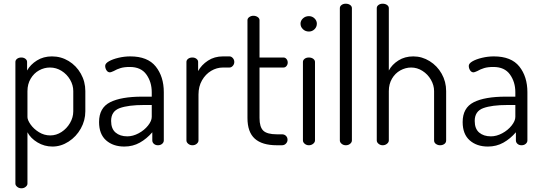

<svg xmlns="http://www.w3.org/2000/svg" viewBox="-20 -783 2922 1035"><path d="M126 -449V-403Q144 -435 179 -457Q214 -479 260 -479Q309 -479 350.2 -454Q391.4 -428.9 415.7 -386Q440 -343.1 440 -292V-183Q440 -133.7 415.6 -90.1Q391.2 -46.4 349.9 -19.7Q308.6 7 262.8 7Q219 7 182 -15.3Q145 -37.6 128 -70V207Q128 216.1 118.5 224Q109 232 95.5 232Q81.9 232 72.5 224Q63 216 63 207.1V-449Q63 -459 72 -466Q81 -473 95.1 -473Q108 -473 117 -466Q126 -459 126 -449ZM249.2 -419Q218.2 -419 190.5 -403.6Q162.8 -388.3 145.4 -359Q128 -329.7 128 -291.5V-152Q128 -136 144.9 -111.9Q161.8 -87.9 190 -70.4Q218.1 -53 251 -53Q283.4 -53 311.7 -71.5Q340 -90 357.5 -120.1Q375 -150.1 375 -183V-292Q375 -324 357.8 -353.5Q340.6 -383 311.8 -401Q283 -419 249.2 -419Z M863 -286V-26Q863 -15.4 854 -7.7Q845 0 831.5 0Q818 0 809.5 -7.7Q801 -15.4 801 -26V-70Q771 -35 733.5 -14Q696 7 650 7Q589.9 7 551.9 -26.5Q514 -60 514 -125Q514 -201.7 573.5 -231.8Q633 -262 747 -262H798V-285.9Q798 -341 769 -381.5Q740 -422 680 -422Q649.7 -422 629.9 -416Q610 -410 593 -400Q577.4 -393 573 -393Q561.2 -393 554.1 -404Q547 -415 547 -428Q547 -441 567 -452.5Q587 -464 618.7 -471.5Q650.4 -479 682 -479Q776 -479 819.5 -424.5Q863 -370 863 -286ZM579 -131Q579 -89 603 -68.5Q627 -48 666.4 -48Q696.6 -48 727.3 -64.5Q758 -81 778 -106.2Q798 -131.3 798 -153V-217H756Q671.7 -217 625.4 -200.2Q579 -183.4 579 -131Z M1050 -273V-26Q1050 -16 1040.5 -8Q1031 0 1017.5 0Q1003.9 0 994.5 -8Q985 -16 985 -26V-449Q985 -459 994 -466Q1003 -473 1017.1 -473Q1030 -473 1039 -466Q1048 -459 1048 -449V-400Q1066 -433 1100.8 -456Q1135.6 -479 1181.7 -479H1217Q1227 -479 1235 -470Q1243 -461 1243 -449Q1243 -437 1235 -428Q1227 -419 1217 -419H1182.1Q1148.1 -419 1118.1 -401Q1088 -383 1069 -350Q1050 -317 1050 -273Z M1472 -59H1500Q1513 -59 1521.5 -50.7Q1530 -42.3 1530 -29.5Q1530 -18 1521.5 -9Q1513 0 1500 0H1472Q1393 0 1353.5 -35.5Q1314 -70.9 1314 -147V-674Q1314 -684.3 1323.9 -691.1Q1333.9 -698 1345.8 -698Q1359 -698 1369 -691.1Q1379 -684.3 1379 -674V-473H1508Q1517.7 -473 1524.3 -465Q1531 -457 1531 -445.6Q1531 -435.5 1524.5 -427.2Q1518 -419 1508 -419H1379V-147Q1379 -98 1399.5 -78.5Q1420 -59 1472 -59Z M1678 -449V-26Q1678 -16 1668.1 -8Q1658.3 0 1645.1 0Q1632 0 1622.5 -8Q1613 -16 1613 -26V-449Q1613 -459 1622 -466Q1631 -473 1645 -473Q1659 -473 1668.5 -466Q1678 -459 1678 -449ZM1688 -655.4Q1688 -638 1675.5 -625.5Q1663 -613 1645.2 -613Q1626.2 -613 1613.1 -625.5Q1600 -638 1600 -655.4Q1600 -671.6 1613.1 -683.8Q1626.2 -696 1645.2 -696Q1663 -696 1675.5 -683.8Q1688 -671.6 1688 -655.4Z M1877 -739V-26Q1877 -16 1867.5 -8Q1858 0 1844.5 0Q1830.9 0 1821.5 -8Q1812 -16 1812 -26V-739Q1812 -749.3 1821.2 -756.1Q1830.4 -763 1843.5 -763Q1858 -763 1867.5 -756.1Q1877 -749.3 1877 -739Z M2043.1 0Q2030 0 2020.5 -8Q2011 -16 2011 -26V-739Q2011 -749.3 2020.2 -756.1Q2029.4 -763 2042.5 -763Q2057 -763 2066.5 -756.1Q2076 -749.3 2076 -739V-403Q2093 -435 2127.5 -457Q2162 -479 2208 -479Q2255 -479 2296 -453.5Q2337 -428 2361 -385.4Q2385 -342.7 2385 -292V-26Q2385 -14 2375.5 -7Q2366 0 2352 0Q2340 0 2330 -7Q2320 -14 2320 -26V-292Q2320 -323.5 2302.9 -353.2Q2285.9 -382.8 2257.3 -400.9Q2228.7 -419 2196.4 -419Q2166 -419 2138 -403.5Q2110 -388 2093 -358.9Q2076 -329.8 2076 -292V-26Q2076 -16 2066.1 -8Q2056.3 0 2043.1 0Z M2823 -286V-26Q2823 -15.4 2814 -7.7Q2805 0 2791.5 0Q2778 0 2769.5 -7.7Q2761 -15.4 2761 -26V-70Q2731 -35 2693.5 -14Q2656 7 2610 7Q2549.9 7 2511.9 -26.5Q2474 -60 2474 -125Q2474 -201.7 2533.5 -231.8Q2593 -262 2707 -262H2758V-285.9Q2758 -341 2729 -381.5Q2700 -422 2640 -422Q2609.7 -422 2589.9 -416Q2570 -410 2553 -400Q2537.4 -393 2533 -393Q2521.2 -393 2514.1 -404Q2507 -415 2507 -428Q2507 -441 2527 -452.5Q2547 -464 2578.7 -471.5Q2610.4 -479 2642 -479Q2736 -479 2779.5 -424.5Q2823 -370 2823 -286ZM2539 -131Q2539 -89 2563 -68.5Q2587 -48 2626.4 -48Q2656.6 -48 2687.3 -64.5Q2718 -81 2738 -106.2Q2758 -131.3 2758 -153V-217H2716Q2631.7 -217 2585.4 -200.2Q2539 -183.4 2539 -131Z"/></svg>

Font: Dosis
Style: Regular
Weight: 400
Designer: Edgar Tolentino, Pablo Impallari, Igino Marini
Foundry: Edgar Tolentino, Pablo Impallari, Igino Marini
Version: Version 1.007;Glyphs 3.1.1 (3134)